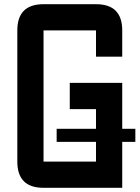

<svg xmlns="http://www.w3.org/2000/svg" viewBox="-20 -895 665 915"><path d="M437.5 -218.8H250V-281.2H437.5V-375H312.5V-500H562.5V-281.2H625V-218.8H562.5V0H187.5Q62.5 0 62.5 -125V-750Q62.5 -875 187.5 -875H437.5Q562.5 -875 562.5 -750V-625H437.5V-750H187.5V-125H437.5Z"/></svg>

Font: Oldtimer
Style: Regular
Weight: 400
Designer: GGBotNet
Foundry: GGBotNet
Version: 1.00